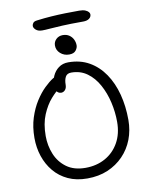

<svg xmlns="http://www.w3.org/2000/svg" viewBox="-106 -1088 927 1176"><g transform="rotate(-10 357.0 -500.5)"><path d="M341 10Q273 10 221.5 -14Q170 -38 135 -80Q100 -122 82 -176Q64 -230 64 -290Q64 -359 82 -415Q100 -471 127.5 -514Q155 -557 185 -586Q215 -615 239 -630Q263 -645 273 -645Q279 -645 285.5 -643Q292 -641 299 -630Q312 -611 301 -595.5Q290 -580 270 -567Q245 -550 213 -514Q181 -478 157.5 -422.5Q134 -367 134 -290Q134 -230 156 -176.5Q178 -123 224 -89.5Q270 -56 341 -56Q410 -56 464 -86Q518 -116 549 -171Q580 -226 580 -300Q580 -361 566 -422Q552 -483 524 -534Q496 -585 454 -615.5Q412 -646 355 -646Q329 -646 319 -627Q309 -608 309 -580Q309 -558 298.5 -546.5Q288 -535 274 -535Q265 -535 256.5 -540Q248 -545 242.5 -555.5Q237 -566 237 -580Q237 -615 250 -644.5Q263 -674 288 -692.5Q313 -711 348 -711Q422 -711 478 -679Q534 -647 572.5 -590.5Q611 -534 630.5 -459.5Q650 -385 650 -300Q650 -235 628.5 -179Q607 -123 566 -80.5Q525 -38 468.5 -14Q412 10 341 10ZM226 -931Q201 -931 187 -943Q173 -955 173 -968Q173 -976 179.5 -985.5Q186 -995 205 -997Q252 -1003 295.5 -1006Q339 -1009 382 -1010Q425 -1011 469 -1011Q493 -1011 507 -1005Q521 -999 527 -991.5Q533 -984 533 -977Q533 -961 519.5 -951Q506 -941 482 -941Q401 -941 351.5 -938.5Q302 -936 273 -933.5Q244 -931 226 -931ZM363 -757Q331 -757 308.5 -777Q286 -797 286 -826Q286 -849 302.5 -865Q319 -881 344 -881Q367 -881 383.5 -870Q400 -859 408.5 -841.5Q417 -824 417 -805Q417 -789 404.5 -773Q392 -757 363 -757Z"/></g></svg>

Font: Shantell Sans Light
Style: Regular
Weight: 300
Designer: Stephen Nixon, Anya Danilova, Shantell Martin
Foundry: Arrow Type
Version: Version 1.011;[c5ecc13dd]